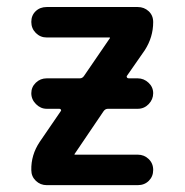

<svg xmlns="http://www.w3.org/2000/svg" viewBox="-20 -540 540 560"><path d="M95.7 -126 157.2 -215.8Q159.2 -217.8 157.7 -220.2Q156.2 -222.7 153.3 -222.7H116.2Q98.6 -222.7 85 -236.3Q71.3 -250 71.3 -268.1Q71.3 -286.1 84.5 -298.8Q97.7 -311.5 116.2 -311.5H212.9Q220.7 -311.5 225.6 -319.3L299.8 -427.7L300.8 -428.7V-429.7Q300.8 -430.7 298.8 -430.7H116.2Q97.7 -430.7 84.5 -443.8Q71.3 -457 71.3 -476.1Q71.3 -495.1 84 -507.3Q96.7 -519.5 116.2 -519.5H381.8Q400.4 -519.5 413.6 -507.3Q426.8 -495.1 426.8 -475.6Q426.8 -431.6 402.3 -393.6L350.6 -319.3Q348.6 -317.4 350.1 -314.5Q351.6 -311.5 355.5 -311.5H381.8Q399.4 -311.5 413.1 -298.8Q426.8 -286.1 426.8 -268.1Q426.8 -250 413.6 -236.3Q400.4 -222.7 381.8 -222.7H294.9Q287.1 -222.7 282.2 -215.8L198.2 -91.8L197.3 -90.8V-89.8Q197.3 -88.9 198.2 -88.9H381.8Q400.4 -88.9 413.6 -76.2Q426.8 -63.5 426.8 -44.4Q426.8 -25.4 414.1 -12.7Q401.4 0 381.8 0H116.2Q97.7 0 84.5 -12.7Q71.3 -25.4 71.3 -43.9Q70.3 -87.9 95.7 -126Z"/></svg>

Font: Rounded Mgen+ 2m medium
Style: Regular
Weight: 500
Designer: [Source Han Sans]
Ryoko NISHIZUKA  (kana & ideographs); Paul D. Hunt (Latin, Greek & Cyrillic); Wenlong ZHANG  (bopomofo
Version: Version 1.059.20150602